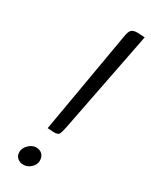

<svg xmlns="http://www.w3.org/2000/svg" viewBox="-190 -766 635 805"><g transform="rotate(30 127.5 -363.5)"><path d="M92 -94Q111 -94 122 -83Q133 -72 133 -53Q133 -34 117 -19Q101 -4 82 -4Q63 -4 51.5 -14.5Q40 -25 40 -43Q40 -61 56.5 -77.5Q73 -94 92 -94ZM124 -186 93 -188 178 -680Q182 -706 190.5 -714.5Q199 -723 220 -723L255 -721L159 -230Q153 -201 148 -193.5Q143 -186 124 -186Z"/></g></svg>

Font: Economica
Style: Italic
Weight: 400
Designer: Vicente Lamonaca
Foundry: Vicente Lamonaca
Version: Version 1.100